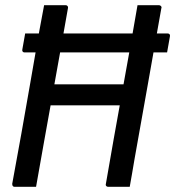

<svg xmlns="http://www.w3.org/2000/svg" viewBox="-20 -720 675 740"><path d="M77 -591H626Q631 -591 633.5 -588Q636 -585 635 -580Q632 -564 629.5 -549Q627 -534 624 -518H74Q70 -518 67.5 -521Q65 -524 66 -529Q69 -545 71.5 -560Q74 -575 77 -591ZM150 -700Q171 -700 191 -700Q211 -700 233 -700Q238 -700 240.5 -696.5Q243 -693 242 -689Q227 -603 211.5 -517Q196 -431 180.5 -344.5Q165 -258 149.5 -172Q134 -86 119 0Q98 0 78 0Q58 0 36 0Q33 0 31 -1.5Q29 -3 28 -5.5Q27 -8 27 -11Q45 -108 62.5 -206Q80 -304 97 -402Q114 -500 131 -598Q136 -624 140.5 -649Q145 -674 150 -700ZM147 -395H417Q428 -395 438 -395Q448 -395 459 -395L483 -400L482 -314H143Q140 -314 138 -315Q136 -316 135 -317.5Q134 -319 134 -321Q134 -323 134 -325ZM480 0Q458 0 438 0Q418 0 397 0Q394 0 391.5 -1.5Q389 -3 388 -5.5Q387 -8 388 -11Q403 -97 418 -183Q433 -269 449 -355.5Q465 -442 480 -528Q495 -614 510 -700Q532 -700 552 -700Q572 -700 593 -700Q595 -700 597 -699Q599 -698 600.5 -696.5Q602 -695 602.5 -693Q603 -691 602 -689Q589 -617 576 -543Q563 -469 550 -396Q537 -323 524 -250Q511 -177 498 -104Q494 -77 489 -51Q484 -25 480 0Z"/></svg>

Font: Rec Mono Linear
Style: Italic
Weight: 400
Italic angle: -10°
Monospace: yes
Version: Version 1.085; ttfautohint (v1.8.4.7-5d5b)